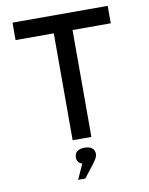

<svg xmlns="http://www.w3.org/2000/svg" viewBox="-95 -739 790 1019"><g transform="rotate(-10 300.0 -229.0)"><path d="M557 -670H44V-576H250V0H351V-576H557ZM242 212H281L333 145C349 124 359 108 359 94V92C359 66 340 50 305 50C270 50 251 66 251 92V94C251 112 260 125 279 131Z"/></g></svg>

Font: LT Wave Mono Medium
Style: Regular
Weight: 500
Designer: Daniel Lyons
Version: Version 2.5 (Glyphs App)